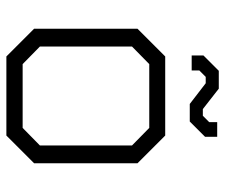

<svg xmlns="http://www.w3.org/2000/svg" viewBox="-72 -634 706 602"><g transform="rotate(90 281.0 -333.0)"><path d="M70 -87V-411L157 -498H405L492 -411V-87L405 0H157ZM381 -51 436 -105V-394L381 -448H181L126 -394V-105L181 -51ZM241 -625H221L201 -605V-581H154V-618L202 -666H258L322 -616H343L363 -636V-661H409V-623L361 -575H306Z"/></g></svg>

Font: Chakra Petch Light
Style: Regular
Weight: 300
Designer: Katatrad Aksorn Co.,Ltd.
Foundry: Cadson Demak Co.,Ltd.
Version: Version 1.000; ttfautohint (v1.6)